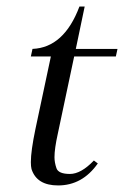

<svg xmlns="http://www.w3.org/2000/svg" viewBox="-20 -565 378 585"><path d="M206 -393 156 -157Q146 -112 146 -86Q146 -70 152 -52.5Q158 -35 193 -35Q227 -35 266 -76L278 -67Q231 0 157 0Q92 0 76 -50Q74 -58 74 -71Q74 -105 88 -172L135 -393H74L79 -416Q175 -420 222 -545H238L211 -416H338L333 -393Z"/></svg>

Font: New Athena Unicode
Style: Italic
Weight: 400
Designer: J. Rusten 1997; rev. by R. Hancock 2001, 2002, rev. by D. Mastronarde 2002-2019
Foundry: Society for Classical Studies (formerly American Philological Association)
Version: Version 5.008